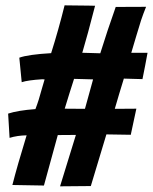

<svg xmlns="http://www.w3.org/2000/svg" viewBox="-20 -671 561 704"><path d="M251.5 -381.8Q245.6 -363.8 234.1 -327.1Q222.7 -290.5 217.3 -272.5Q229.5 -272.5 254.4 -272.2Q279.3 -272 291.5 -272Q296.4 -290 306.4 -325.9Q316.4 -361.8 321.3 -379.9Q309.6 -379.9 286.4 -380.9Q263.2 -381.8 251.5 -381.8ZM141.1 9.3Q121.6 8.8 83 8.3Q44.4 7.8 25.4 7.3Q43 -62 77.6 -174.8Q43.9 -174.3 15.1 -165.5Q14.2 -180.2 12.5 -209.7Q10.7 -239.3 9.8 -254.4Q44.9 -266.1 109.9 -271Q116.7 -288.6 122.1 -305.9Q127.4 -323.2 133.5 -345.5Q139.6 -367.7 143.6 -379.9Q142.1 -379.9 139.2 -380.1Q136.2 -380.4 134.8 -380.4Q81.5 -377 59.6 -369.6Q58.1 -384.8 55.2 -414.8Q52.2 -444.8 50.8 -459.5Q83.5 -471.2 167.5 -476.1Q194.8 -562.5 216.8 -651.4Q223.1 -651.4 259 -650.9Q294.9 -650.4 304.7 -650.4Q321.8 -650.4 328.6 -649.9Q300.8 -541.5 281.7 -477.5Q293 -477.5 314.9 -476.6Q336.9 -475.6 347.7 -475.6Q373.5 -558.6 404.3 -645.5Q422.9 -645.5 460 -645.8Q497.1 -646 515.6 -646Q504.9 -619.6 497.3 -596.7Q489.7 -573.7 479.7 -539.1Q469.7 -504.4 461.4 -477.5H521Q518.1 -461.4 512 -429.2Q505.9 -397 502.4 -380.9Q491.2 -380.9 468.3 -381.8Q445.3 -382.8 434.1 -382.8Q428.2 -364.3 417.2 -327.4Q406.2 -290.5 400.9 -272Q414.1 -272 440.4 -272.2Q466.8 -272.5 480 -272.5Q476.6 -256.8 469.7 -224.6Q462.9 -192.4 459.5 -176.8L370.1 -178.2Q317.9 -6.8 313 11.2Q294.4 11.7 256.8 11.7Q219.2 11.7 200.2 12.2Q209.5 -18.6 229.2 -82Q249 -145.5 258.3 -176.3Q247.1 -176.3 225.1 -176Q203.1 -175.8 191.9 -175.8Z"/></svg>

Font: Fantasque Sans Mono
Style: Bold Italic
Weight: 700
Italic angle: -11°
Monospace: yes
Designer: Jany Belluz
Version: Version 1.7.1